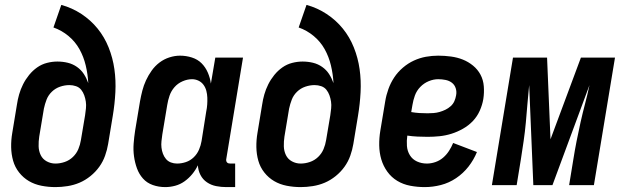

<svg xmlns="http://www.w3.org/2000/svg" viewBox="-20 -755 2540 783"><path d="M206 8Q177 8 149 2.5Q121 -3 98 -16.5Q75 -30 58 -51.5Q41 -73 33.5 -99.5Q26 -126 25.5 -155Q25 -184 30 -213L49 -328Q52 -349 58 -370Q64 -391 74 -411Q84 -431 98.5 -449Q113 -467 131.5 -480Q150 -493 171.5 -498.5Q193 -504 214 -504Q236 -504 256.5 -499Q277 -494 294 -482Q311 -470 322 -453Q333 -436 340 -416Q338 -453 329.5 -488.5Q321 -524 304 -554.5Q287 -585 259.5 -608Q232 -631 198 -643L230 -735Q274 -723 312 -698Q350 -673 378 -638.5Q406 -604 423 -561.5Q440 -519 446.5 -473Q453 -427 450.5 -379Q448 -331 440 -283L421 -168Q417 -144 408.5 -120Q400 -96 385 -75Q370 -54 349 -37Q328 -20 304.5 -10Q281 0 255.5 4Q230 8 206 8ZM206 -88Q225 -88 244 -94.5Q263 -101 277.5 -115Q292 -129 299.5 -147Q307 -165 310 -184L327 -285Q329 -299 330.5 -313Q332 -327 330 -340.5Q328 -354 323.5 -366.5Q319 -379 311 -389Q303 -399 290 -403.5Q277 -408 263 -408Q244 -408 225 -401.5Q206 -395 191.5 -381Q177 -367 170 -349Q163 -331 159 -312L140 -198Q137 -178 137.5 -158.5Q138 -139 146 -122.5Q154 -106 170.5 -97Q187 -88 206 -88Z M939 8H903Q882 8 861.5 4Q841 0 824 -11.5Q807 -23 797.5 -41.5Q788 -60 787 -81Q778 -62 764 -45Q750 -28 732.5 -15.5Q715 -3 694.5 2.5Q674 8 654 8Q627 8 603 -0.5Q579 -9 563 -27Q547 -45 538.5 -68.5Q530 -92 526.5 -117.5Q523 -143 525 -169.5Q527 -196 531 -222L551 -342Q555 -364 560.5 -385.5Q566 -407 575.5 -427.5Q585 -448 598.5 -467Q612 -486 630.5 -500Q649 -514 671 -521Q693 -528 714 -528Q739 -528 762.5 -520.5Q786 -513 802 -497Q818 -481 827.5 -459Q837 -437 840 -414L858 -520H971L903 -108Q902 -104 902.5 -100Q903 -96 905.5 -93Q908 -90 911.5 -89Q915 -88 919 -88H939ZM702 -88Q720 -88 738 -94Q756 -100 770 -113.5Q784 -127 791.5 -144.5Q799 -162 802 -180L821 -300Q824 -314 825 -328.5Q826 -343 825.5 -357Q825 -371 821.5 -384.5Q818 -398 810 -409Q802 -420 789.5 -426Q777 -432 763 -432Q744 -432 724.5 -423.5Q705 -415 691.5 -399.5Q678 -384 671.5 -365Q665 -346 662 -327L642 -207Q640 -193 638.5 -179.5Q637 -166 638.5 -153Q640 -140 644.5 -128Q649 -116 657 -106.5Q665 -97 677 -92.5Q689 -88 702 -88Z M1206 8Q1177 8 1149 2.5Q1121 -3 1098 -16.5Q1075 -30 1058 -51.5Q1041 -73 1033.5 -99.5Q1026 -126 1025.5 -155Q1025 -184 1030 -213L1049 -328Q1052 -349 1058 -370Q1064 -391 1074 -411Q1084 -431 1098.5 -449Q1113 -467 1131.5 -480Q1150 -493 1171.5 -498.5Q1193 -504 1214 -504Q1236 -504 1256.5 -499Q1277 -494 1294 -482Q1311 -470 1322 -453Q1333 -436 1340 -416Q1338 -453 1329.5 -488.5Q1321 -524 1304 -554.5Q1287 -585 1259.5 -608Q1232 -631 1198 -643L1230 -735Q1274 -723 1312 -698Q1350 -673 1378 -638.5Q1406 -604 1423 -561.5Q1440 -519 1446.5 -473Q1453 -427 1450.5 -379Q1448 -331 1440 -283L1421 -168Q1417 -144 1408.5 -120Q1400 -96 1385 -75Q1370 -54 1349 -37Q1328 -20 1304.5 -10Q1281 0 1255.5 4Q1230 8 1206 8ZM1206 -88Q1225 -88 1244 -94.5Q1263 -101 1277.5 -115Q1292 -129 1299.5 -147Q1307 -165 1310 -184L1327 -285Q1329 -299 1330.5 -313Q1332 -327 1330 -340.5Q1328 -354 1323.5 -366.5Q1319 -379 1311 -389Q1303 -399 1290 -403.5Q1277 -408 1263 -408Q1244 -408 1225 -401.5Q1206 -395 1191.5 -381Q1177 -367 1170 -349Q1163 -331 1159 -312L1140 -198Q1137 -178 1137.5 -158.5Q1138 -139 1146 -122.5Q1154 -106 1170.5 -97Q1187 -88 1206 -88Z M1712 8Q1682 8 1653 2.5Q1624 -3 1600 -17.5Q1576 -32 1559.5 -55Q1543 -78 1535 -105Q1527 -132 1526.5 -162Q1526 -192 1531 -222L1551 -342Q1555 -367 1564 -392Q1573 -417 1587.5 -439Q1602 -461 1623 -479Q1644 -497 1668 -508Q1692 -519 1717 -523.5Q1742 -528 1767 -528Q1793 -528 1819 -524.5Q1845 -521 1867.5 -512Q1890 -503 1909 -487.5Q1928 -472 1939.5 -450.5Q1951 -429 1953 -403Q1955 -377 1951 -351Q1947 -327 1936.5 -303.5Q1926 -280 1908.5 -261.5Q1891 -243 1868 -230Q1845 -217 1821 -209.5Q1797 -202 1772.5 -199.5Q1748 -197 1724 -197Q1703 -197 1682.5 -198Q1662 -199 1641 -202Q1638 -181 1639.5 -160Q1641 -139 1651.5 -122Q1662 -105 1680.5 -96.5Q1699 -88 1721 -88Q1738 -88 1755.5 -94Q1773 -100 1787 -112Q1801 -124 1811 -139.5Q1821 -155 1828 -172L1925 -135Q1912 -103 1890.5 -75.5Q1869 -48 1840 -28.5Q1811 -9 1778 -0.5Q1745 8 1712 8ZM1724 -293Q1736 -293 1748.5 -294Q1761 -295 1773 -298.5Q1785 -302 1796.5 -307.5Q1808 -313 1818 -322Q1828 -331 1833 -342.5Q1838 -354 1840 -366Q1843 -381 1838.5 -395Q1834 -409 1823 -417.5Q1812 -426 1797 -429Q1782 -432 1767 -432Q1748 -432 1728.5 -424Q1709 -416 1694 -400.5Q1679 -385 1672 -365.5Q1665 -346 1662 -327L1657 -298Q1674 -295 1690.5 -294Q1707 -293 1724 -293Z M2233 0H2155L2138 -408Q2134 -370 2131 -332Q2128 -294 2124.5 -256Q2121 -218 2115.5 -180Q2110 -142 2104 -104L2087 0H1986L2072 -520H2211L2225 -187L2349 -520H2488L2402 0H2301L2318 -104Q2324 -142 2331.5 -180Q2339 -218 2347.5 -256Q2356 -294 2366 -332Q2376 -370 2384 -408Z"/></svg>

Font: Iosevka Term Curly
Style: Bold Italic
Weight: 700
Italic angle: -9°
Designer: Belleve Invis
Foundry: Belleve Invis
Version: Version 32.3.0